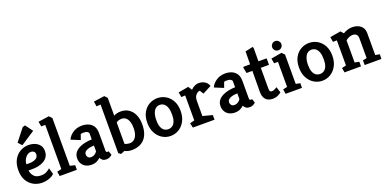

<svg xmlns="http://www.w3.org/2000/svg" viewBox="-10 -1543 4728 2356"><g transform="rotate(-20 2354.0 -365.5)"><path d="M257 4Q198 4 146.5 -23.5Q95 -51 63.5 -105Q32 -159 32 -238Q32 -323 64 -378.5Q96 -434 147 -461.5Q198 -489 253 -489Q295 -489 333 -474.5Q371 -460 395.5 -429.5Q420 -399 420 -353Q420 -309 401.5 -279Q383 -249 350.5 -230Q318 -211 277.5 -202.5Q237 -194 193 -195L149 -196Q155 -149 184 -117Q213 -85 275 -85Q319 -85 347.5 -101Q376 -117 394 -134L417 -53Q406 -40 383 -27Q360 -14 328 -5Q296 4 257 4ZM149 -276 180 -275Q200 -274 222 -277.5Q244 -281 263.5 -289Q283 -297 294.5 -312Q306 -327 306 -350Q306 -375 291 -387.5Q276 -400 254 -400Q227 -400 204 -383Q181 -366 166.5 -338Q152 -310 149 -276ZM184 -512 139 -561 263 -719 297 -730 369 -633Z M485 0 475 -60 533 -74V-650H480L469 -715L610 -735L644 -700V-76L709 -60V0Z M906 4Q860 4 827.5 -13Q795 -30 777.5 -60.5Q760 -91 760 -129Q760 -174 783 -204Q806 -234 843.5 -252.5Q881 -271 924 -279Q967 -287 1008 -288V-365Q1008 -379 991 -390Q974 -401 939 -401Q930 -401 920 -400Q910 -399 904 -396L879 -326L762 -374Q782 -422 832.5 -455.5Q883 -489 950 -489Q995 -489 1033 -473.5Q1071 -458 1095 -423.5Q1119 -389 1119 -331V-101Q1119 -88 1124.5 -83Q1130 -78 1138 -78Q1143 -78 1148 -79Q1153 -80 1154 -80L1171 -27Q1164 -20 1143.5 -8Q1123 4 1095 4Q1065 4 1047 -9Q1029 -22 1018 -43Q998 -23 969.5 -9.5Q941 4 906 4ZM927 -86Q955 -86 977 -101Q999 -116 1008 -134V-208Q988 -208 965 -204.5Q942 -201 921.5 -193.5Q901 -186 888 -172.5Q875 -159 875 -137Q875 -117 888 -101.5Q901 -86 927 -86Z M1285 3 1256 -19V-653L1202 -649L1192 -715L1334 -735L1367 -700V-467Q1384 -477 1406.5 -483Q1429 -489 1457 -489Q1518 -489 1562 -459.5Q1606 -430 1630 -376.5Q1654 -323 1654 -250Q1654 -181 1636 -132Q1618 -83 1587 -53.5Q1556 -24 1516 -10Q1476 4 1433 4Q1405 4 1380.5 -1.5Q1356 -7 1336 -18ZM1433 -84Q1464 -84 1488 -102.5Q1512 -121 1525.5 -156.5Q1539 -192 1539 -245Q1539 -295 1526.5 -330Q1514 -365 1491 -383Q1468 -401 1436 -401Q1416 -401 1397 -394.5Q1378 -388 1367 -378V-100Q1377 -93 1396.5 -88.5Q1416 -84 1433 -84Z M1935 4Q1878 4 1828.5 -25.5Q1779 -55 1748.5 -111Q1718 -167 1718 -245Q1718 -324 1748.5 -378.5Q1779 -433 1828.5 -461Q1878 -489 1935 -489Q1993 -489 2042.5 -460.5Q2092 -432 2122.5 -377.5Q2153 -323 2153 -245Q2153 -167 2122.5 -111Q2092 -55 2042.5 -25.5Q1993 4 1935 4ZM1935 -84Q1966 -84 1989.5 -100.5Q2013 -117 2026 -151Q2039 -185 2039 -239Q2039 -294 2026 -330Q2013 -366 1989.5 -383.5Q1966 -401 1935 -401Q1913 -401 1894 -391Q1875 -381 1861.5 -360Q1848 -339 1840.5 -308.5Q1833 -278 1833 -238Q1833 -184 1846 -150Q1859 -116 1882.5 -100Q1906 -84 1935 -84Z M2224 0 2210 -61 2270 -77V-403L2219 -400L2208 -465L2341 -489L2373 -439Q2394 -463 2421.5 -476Q2449 -489 2475 -489Q2519 -489 2553.5 -468.5Q2588 -448 2602 -406L2489 -347L2458 -396Q2445 -396 2427 -386Q2409 -376 2395.5 -352.5Q2382 -329 2382 -290V-93L2506 -61L2507 0Z M2778 4Q2732 4 2699.5 -13Q2667 -30 2649.5 -60.5Q2632 -91 2632 -129Q2632 -174 2655 -204Q2678 -234 2715.5 -252.5Q2753 -271 2796 -279Q2839 -287 2880 -288V-365Q2880 -379 2863 -390Q2846 -401 2811 -401Q2802 -401 2792 -400Q2782 -399 2776 -396L2751 -326L2634 -374Q2654 -422 2704.5 -455.5Q2755 -489 2822 -489Q2867 -489 2905 -473.5Q2943 -458 2967 -423.5Q2991 -389 2991 -331V-101Q2991 -88 2996.5 -83Q3002 -78 3010 -78Q3015 -78 3020 -79Q3025 -80 3026 -80L3043 -27Q3036 -20 3015.5 -8Q2995 4 2967 4Q2937 4 2919 -9Q2901 -22 2890 -43Q2870 -23 2841.5 -9.5Q2813 4 2778 4ZM2799 -86Q2827 -86 2849 -101Q2871 -116 2880 -134V-208Q2860 -208 2837 -204.5Q2814 -201 2793.5 -193.5Q2773 -186 2760 -172.5Q2747 -159 2747 -137Q2747 -117 2760 -101.5Q2773 -86 2799 -86Z M3267 4Q3234 4 3207 -8.5Q3180 -21 3163 -51Q3146 -81 3146 -133L3148 -404H3072L3057 -479L3064 -489H3149L3151 -657L3250 -679L3259 -663L3258 -489H3360Q3365 -489 3365 -483V-404H3258V-133Q3258 -103 3266.5 -95Q3275 -87 3291 -87Q3309 -87 3328.5 -98Q3348 -109 3357 -115L3381 -39Q3368 -25 3336.5 -10.5Q3305 4 3267 4Z M3435 0 3425 -61 3481 -74V-401L3430 -400L3419 -466L3560 -490L3593 -455V-72L3649 -61V0ZM3535 -532Q3510 -532 3492.5 -550Q3475 -568 3475 -592Q3475 -617 3492.5 -634.5Q3510 -652 3535 -652Q3560 -652 3577.5 -634.5Q3595 -617 3595 -592Q3595 -568 3577.5 -550Q3560 -532 3535 -532Z M3916 4Q3859 4 3809.5 -25.5Q3760 -55 3729.5 -111Q3699 -167 3699 -245Q3699 -324 3729.5 -378.5Q3760 -433 3809.5 -461Q3859 -489 3916 -489Q3974 -489 4023.5 -460.5Q4073 -432 4103.5 -377.5Q4134 -323 4134 -245Q4134 -167 4103.5 -111Q4073 -55 4023.5 -25.5Q3974 4 3916 4ZM3916 -84Q3947 -84 3970.5 -100.5Q3994 -117 4007 -151Q4020 -185 4020 -239Q4020 -294 4007 -330Q3994 -366 3970.5 -383.5Q3947 -401 3916 -401Q3894 -401 3875 -391Q3856 -381 3842.5 -360Q3829 -339 3821.5 -308.5Q3814 -278 3814 -238Q3814 -184 3827 -150Q3840 -116 3863.5 -100Q3887 -84 3916 -84Z M4204 0 4194 -61 4250 -74V-401H4199L4188 -466L4328 -490L4361 -453Q4382 -467 4414 -478Q4446 -489 4479 -489Q4521 -489 4555.5 -474.5Q4590 -460 4610.5 -430.5Q4631 -401 4631 -355V-71L4687 -61L4686 0H4468L4467 -61L4519 -72V-330Q4519 -365 4501.5 -381.5Q4484 -398 4453 -398Q4424 -398 4397.5 -384Q4371 -370 4362 -360V-72L4420 -60L4419 0Z"/></g></svg>

Font: Kreon SemiBold
Style: Regular
Weight: 600
Designer: Julia Petretta
Foundry: Julia Petretta and Eli Heuer
Version: Version 2.002